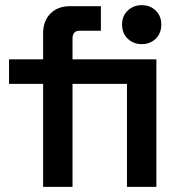

<svg xmlns="http://www.w3.org/2000/svg" viewBox="-20 -724 687 744"><path d="M147 0V-399H15V-494H147V-594Q147 -643 175.5 -671.5Q204 -700 251 -700H371V-605H289Q261 -605 261 -575V-494H472V-399H261V0ZM472 0V-494H586V0ZM453 -629Q453 -662 475 -683Q497 -704 529 -704Q562 -704 583.5 -683Q605 -662 605 -629Q605 -595 583.5 -574Q562 -553 529 -553Q497 -553 475 -574Q453 -595 453 -629Z"/></svg>

Font: Space Grotesk Frontify SemiBold
Style: Regular
Weight: 600
Designer: Florian Karsten
Version: Version 2.000